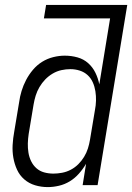

<svg xmlns="http://www.w3.org/2000/svg" viewBox="-20 -755 540 783"><path d="M175 8Q148 8 123 0.5Q98 -7 79 -23.5Q60 -40 49.5 -63Q39 -86 34.5 -111.5Q30 -137 31.5 -164Q33 -191 38 -218L58 -338Q61 -361 68 -384Q75 -407 86.5 -429Q98 -451 114.5 -470.5Q131 -490 152 -503Q173 -516 197 -522Q221 -528 244 -528Q271 -528 296 -521Q321 -514 339.5 -497.5Q358 -481 369 -458.5Q380 -436 385 -411L429 -680H159L168 -735H499L378 0H317L331 -87Q318 -65 301.5 -46.5Q285 -28 264.5 -15.5Q244 -3 220.5 2.5Q197 8 175 8ZM198 -47Q215 -47 233.5 -50.5Q252 -54 269 -63Q286 -72 299.5 -85.5Q313 -99 323 -115.5Q333 -132 338.5 -149.5Q344 -167 347 -185L367 -305Q371 -325 371.5 -344.5Q372 -364 369 -383Q366 -402 358.5 -419Q351 -436 337.5 -448.5Q324 -461 305.5 -467Q287 -473 267 -473Q249 -473 230.5 -469Q212 -465 195 -455Q178 -445 164.5 -431Q151 -417 141 -400Q131 -383 125.5 -365Q120 -347 117 -329L97 -209Q94 -189 93.5 -170Q93 -151 96 -132.5Q99 -114 107 -97.5Q115 -81 128.5 -69Q142 -57 160 -52Q178 -47 198 -47Z"/></svg>

Font: Iosevka Light Oblique
Style: Regular
Weight: 300
Italic angle: -9°
Monospace: yes
Designer: Belleve Invis
Foundry: Belleve Invis
Version: Version 32.5.0; ttfautohint (v1.8.4)